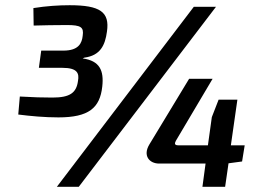

<svg xmlns="http://www.w3.org/2000/svg" viewBox="-20 -716 1009 736"><path d="M372 -384C379 -446 362 -483 297 -492L303 -495C365 -503 383 -543 390 -595C401 -670 364 -696 247 -696C205 -696 158 -693 108 -685L109 -618C146 -619 190 -620 236 -620C290 -620 302 -612 297 -579C294 -551 282 -522 223 -522H138L129 -456H219C278 -456 284 -434 279 -406C273 -360 248 -342 181 -342C142 -342 109 -343 56 -346L50 -277C97 -271 151 -266 204 -266C320 -266 363 -302 372 -384ZM723 -690 198 0H282L808 -690ZM918 -159H865L890 -334H818L792 -267L777 -159H663C650 -159 648 -165 654 -176L795 -414H705L553 -163C526 -119 553 -89 590 -89H768L756 0H843L856 -90L908 -97Z"/></svg>

Font: Exo 2 Semi Bold
Style: Italic
Weight: 600
Italic angle: -8°
Designer: Natanael Gama
Version: Version 1.001;PS 001.001;hotconv 1.0.88;makeotf.lib2.5.64775